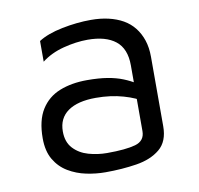

<svg xmlns="http://www.w3.org/2000/svg" viewBox="-64 -575 683 658"><g transform="rotate(-10 277.0 -246.5)"><path d="M252 15Q219 15 185.5 8Q152 1 123.5 -16Q95 -33 77.5 -62.5Q60 -92 60 -137Q60 -199 83.5 -236.5Q107 -274 148.5 -290.5Q190 -307 244 -307Q285 -307 315 -302Q345 -297 368.5 -287.5Q392 -278 411 -266L425 -200Q402 -217 358.5 -229.5Q315 -242 263 -242Q200 -242 166 -218Q132 -194 132 -148Q132 -111 152.5 -89Q173 -67 204.5 -58Q236 -49 269 -49Q334 -49 367.5 -58.5Q401 -68 401 -102V-331Q401 -389 367 -416Q333 -443 270 -443Q230 -443 185.5 -431.5Q141 -420 109 -395V-467Q140 -487 192 -497.5Q244 -508 293 -508Q326 -508 354 -501.5Q382 -495 404 -482.5Q426 -470 441.5 -450.5Q457 -431 465.5 -405.5Q474 -380 474 -348V-106Q474 -53 442.5 -27Q411 -1 360.5 7Q310 15 252 15Z"/></g></svg>

Font: Maven Pro
Style: Regular
Weight: 400
Designer: Joe Prince
Foundry: Joe Prince
Version: Version 2.103